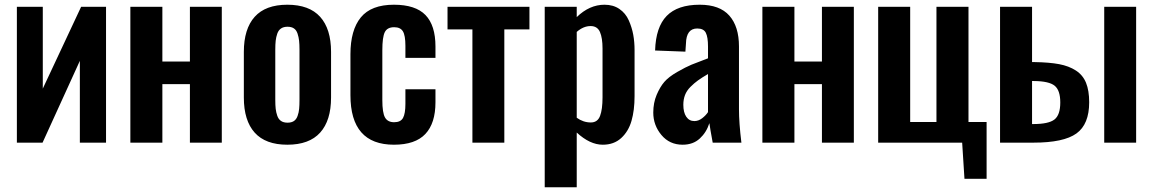

<svg xmlns="http://www.w3.org/2000/svg" viewBox="-20 -607 4906 817"><path d="M51.8 0V-578.1H162.1V-230L325.2 -578.1H431.2V0H319.8V-348.1L161.1 0Z M534.7 0V-578.1H670.9V-345.2H788.1V-578.1H923.8V0H788.1V-249H670.9V0Z M1202.6 8.8Q1109.9 8.8 1063.7 -42.7Q1017.6 -94.2 1017.6 -191.9V-386.2Q1017.6 -483.9 1063.7 -535.4Q1109.9 -586.9 1202.6 -586.9Q1295.9 -586.9 1342.3 -535.4Q1388.7 -483.9 1388.7 -386.2V-191.9Q1388.7 -94.2 1342.3 -42.7Q1295.9 8.8 1202.6 8.8ZM1203.6 -85Q1220.2 -85 1230.7 -92Q1241.2 -99.1 1246.3 -113.8Q1251.5 -128.4 1252.9 -143.6Q1254.4 -158.7 1254.4 -182.1V-395Q1254.4 -418.5 1252.7 -433.8Q1251 -449.2 1246.1 -464.1Q1241.2 -479 1230.7 -486.1Q1220.2 -493.2 1203.6 -493.2Q1186.5 -493.2 1175.8 -485.8Q1165 -478.5 1159.9 -463.9Q1154.8 -449.2 1153.1 -433.8Q1151.4 -418.5 1151.4 -395V-182.1Q1151.4 -159.2 1153.1 -144Q1154.8 -128.9 1159.9 -114.3Q1165 -99.6 1175.8 -92.3Q1186.5 -85 1203.6 -85Z M1656.2 8.8Q1471.2 8.8 1471.2 -202.1V-376Q1471.2 -479 1515.4 -533Q1559.6 -586.9 1656.2 -586.9Q1748 -586.9 1790.5 -543Q1833 -499 1833 -409.2V-360.8H1705.1V-412.1Q1705.1 -456.5 1694.3 -473.9Q1683.6 -491.2 1657.2 -491.2Q1627.9 -491.2 1617.4 -470.2Q1606.9 -449.2 1606.9 -393.1V-181.2Q1606.9 -127 1618.4 -106.9Q1629.9 -86.9 1657.2 -86.9Q1685.1 -86.9 1695.1 -105.5Q1705.1 -124 1705.1 -165V-227.1H1833V-171.9Q1833 -82.5 1790 -36.9Q1747.1 8.8 1656.2 8.8Z M1990.2 0V-481.9H1884.3V-578.1H2232.9V-481.9H2126V0Z M2297.9 189.9V-578.1H2434.1V-534.2Q2488.3 -586.9 2552.2 -586.9Q2589.4 -586.9 2615.7 -568.8Q2642.1 -550.8 2655.5 -520.5Q2668.9 -490.2 2674.6 -459.2Q2680.2 -428.2 2680.2 -394V-198.2Q2680.2 -137.7 2667.2 -92.8Q2654.3 -47.9 2623.3 -19.5Q2592.3 8.8 2544.9 8.8Q2490.2 8.8 2434.1 -43V189.9ZM2494.1 -85.9Q2522.9 -85.9 2533.4 -113.8Q2543.9 -141.6 2543.9 -192.9V-400.9Q2543.9 -445.3 2533 -470.7Q2522 -496.1 2493.2 -496.1Q2462.4 -496.1 2434.1 -471.2V-106Q2461.9 -85.9 2494.1 -85.9Z M2884.8 8.8Q2829.1 8.8 2794.4 -32.7Q2759.8 -74.2 2759.8 -127.9Q2759.8 -169.4 2774.2 -203.4Q2788.6 -237.3 2806.9 -258.5Q2825.2 -279.8 2861.8 -300.8Q2898.4 -321.8 2922.6 -331.8Q2946.8 -341.8 2992.7 -358.9V-409.2Q2992.7 -449.2 2983.4 -467.5Q2974.1 -485.8 2946.8 -485.8Q2900.4 -485.8 2898.9 -421.9L2896.5 -387.2L2767.6 -392.1Q2770.5 -491.7 2816.9 -539.3Q2863.3 -586.9 2957.5 -586.9Q3042.5 -586.9 3083.5 -540.5Q3124.5 -494.1 3124.5 -409.2V-142.1Q3124.5 -84.5 3134.8 0H3012.7Q3001.5 -60.5 2998.5 -83Q2986.3 -43.9 2957.8 -17.6Q2929.2 8.8 2884.8 8.8ZM2934.6 -91.8Q2952.1 -91.8 2967.8 -103.8Q2983.4 -115.7 2992.7 -129.9V-292Q2966.8 -276.9 2950.4 -265.1Q2934.1 -253.4 2918.2 -237.5Q2902.3 -221.7 2895 -202.9Q2887.7 -184.1 2887.7 -161.1Q2887.7 -128.9 2900.1 -110.4Q2912.6 -91.8 2934.6 -91.8Z M3224.1 0V-578.1H3360.4V-345.2H3477.5V-578.1H3613.3V0H3477.5V-249H3360.4V0Z M4084 153.8 4074.2 0H3716.8V-578.1H3853V-87.9H3964.8V-578.1H4101.1V-87.9H4178.2V153.8Z M4235.4 0V-578.1H4371.6V-342.8H4382.8Q4445.3 -341.8 4486.8 -334Q4528.3 -326.2 4558.1 -306.9Q4587.9 -287.6 4601.3 -254.6Q4614.7 -221.7 4614.7 -171.9Q4614.7 -78.1 4560.5 -39.1Q4506.3 0 4377.4 0ZM4678.7 0V-578.1H4814.5V0ZM4371.6 -79.1H4376.5Q4441.9 -79.1 4466.8 -98.4Q4491.7 -117.7 4491.7 -170.9Q4491.7 -222.7 4467.8 -242.2Q4443.8 -261.7 4379.4 -262.2H4371.6Z"/></svg>

Font: Oswald Medium
Style: Regular
Weight: 500
Designer: Vernon Adams
Foundry: Vernon Adams
Version: Version 4.103